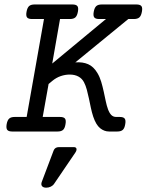

<svg xmlns="http://www.w3.org/2000/svg" viewBox="-20 -600 669 876"><path d="M180.7 -513.2H126Q109.4 -513.2 103.5 -520.5Q97.7 -527.8 101.1 -546.4Q104.5 -564.9 112.8 -572.3Q121.1 -579.6 137.7 -579.6H310.5Q327.1 -579.6 333 -572.3Q338.9 -564.9 335.4 -546.4Q332 -527.8 323.7 -520.5Q315.4 -513.2 298.8 -513.2H253.9L218.3 -310.1L463.4 -513.2H432.6Q416 -513.2 410.2 -520.5Q404.3 -527.8 407.7 -546.4Q411.1 -564.9 419.4 -572.3Q427.7 -579.6 444.3 -579.6H602.5Q619.1 -579.6 625 -572.3Q630.9 -564.9 627.4 -546.4Q624 -527.8 615.7 -520.5Q607.4 -513.2 590.8 -513.2H565.4L323.7 -315.4Q357.4 -317.9 382.1 -307.1Q406.7 -296.4 424.3 -267.1Q435.1 -249 441.7 -227.1Q448.2 -205.1 453.1 -182.6Q458 -160.2 462.4 -138.9Q466.8 -117.7 472.7 -101.6Q478.5 -85.4 487.3 -75.9Q496.1 -66.4 510.3 -66.4H526.4Q543 -66.4 548.8 -59.1Q554.7 -51.8 551.3 -33.2Q548.3 -14.6 540 -7.3Q531.7 0 515.1 0H477.5Q455.6 0 436.8 -15.1Q418 -30.3 405.3 -67.9Q398.9 -87.4 394.5 -108.6Q390.1 -129.9 385.7 -150.6Q381.3 -171.4 376.2 -190.4Q371.1 -209.5 363.3 -224.6Q354.5 -241.7 337.9 -250.7Q321.3 -259.8 297.9 -259.8Q277.3 -259.8 256.8 -252.7Q236.3 -245.6 218.8 -231L201.7 -216.8L174.8 -66.4H253.9Q270.5 -66.4 276.4 -59.1Q282.2 -51.8 278.8 -33.2Q275.9 -14.6 267.6 -7.3Q259.3 0 242.7 0H35.6Q19 0 13.2 -7.3Q7.3 -14.6 10.3 -33.2Q13.7 -51.8 22 -59.1Q30.3 -66.4 46.9 -66.4H101.6ZM227.1 238.3Q221.7 246.6 211.9 251.5Q202.1 256.3 190.9 256.3Q177.2 256.3 171.6 249Q166 241.7 170.9 229L224.6 86.9Q227.5 79.1 233.6 75.2Q239.7 71.3 248 71.3H317.4Q327.1 71.3 328.9 78.6Q330.6 85.9 323.7 96.2Z"/></svg>

Font: Courier Prime
Style: Italic
Weight: 400
Monospace: yes
Designer: Alan Dague-Greene
Foundry: Quote-Unquote Apps
Version: Version 1.202